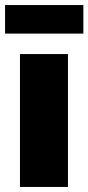

<svg xmlns="http://www.w3.org/2000/svg" viewBox="-31 -740 350 760"><path d="M-11 -607V-720H299V-607ZM48 0V-526H238V0Z"/></svg>

Font: Raleway-v4020 Black
Style: Regular
Weight: 900
Designer: Matt McInerney, Pablo Impallari, Rodrigo Fuenzalida
Foundry: Matt McInerney, Pablo Impallari, Rodrigo Fuenzalida
Version: Version 4.020;PS 004.020;hotconv 1.0.88;makeotf.lib2.5.64775